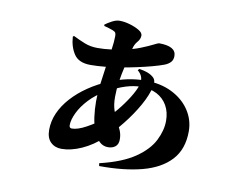

<svg xmlns="http://www.w3.org/2000/svg" viewBox="-75 -719 1149 889"><g transform="rotate(10 500.0 -274.5)"><path d="M440 52Q545 27 604 -13.5Q663 -54 687 -102Q711 -150 711 -194Q711 -236 693.5 -266.5Q676 -297 644.5 -313.5Q613 -330 569 -330Q536 -330 497.5 -318Q459 -306 409 -278Q368 -255 337.5 -222.5Q307 -190 291 -156.5Q275 -123 275 -98Q275 -84 287 -84Q314 -84 353.5 -105.5Q393 -127 427 -153Q453 -173 481 -206.5Q509 -240 531.5 -276Q554 -312 562 -339Q567 -356 562.5 -372.5Q558 -389 541 -403L547 -410Q570 -407 587 -400.5Q604 -394 616 -383Q624 -375 625.5 -365Q627 -355 625 -343Q615 -299 587 -249.5Q559 -200 521.5 -153Q484 -106 447 -71Q401 -28 350.5 -5.5Q300 17 256 17Q225 17 205 -2.5Q185 -22 185 -60Q185 -101 202 -139.5Q219 -178 250.5 -213Q282 -248 324.5 -277Q367 -306 417 -327Q461 -345 502 -353.5Q543 -362 585 -362Q656 -362 709.5 -335.5Q763 -309 793 -264Q823 -219 823 -165Q823 -81 776 -30Q729 21 643.5 43.5Q558 66 442 65ZM467 -28Q443 -28 426 -44.5Q409 -61 397.5 -89.5Q386 -118 381 -154Q376 -190 376 -228Q376 -266 381.5 -309.5Q387 -353 393.5 -396.5Q400 -440 405.5 -477.5Q411 -515 411 -540Q411 -551 408 -556Q405 -561 395 -565Q388 -568 376 -571.5Q364 -575 353 -578L352 -584Q365 -594 384 -604Q403 -614 419 -614Q442 -614 467.5 -606.5Q493 -599 511.5 -588Q530 -577 530 -564Q530 -547 517 -532.5Q504 -518 499 -496Q489 -452 479.5 -412Q470 -372 464.5 -335Q459 -298 459 -263Q459 -227 467.5 -201.5Q476 -176 487 -155.5Q498 -135 506.5 -115.5Q515 -96 515 -73Q515 -50 501.5 -39Q488 -28 467 -28ZM321 -389Q266 -389 243.5 -422.5Q221 -456 218 -504L223 -508Q251 -494 278.5 -483Q306 -472 340 -472Q371 -472 401 -476Q431 -480 456 -485Q502 -494 537 -508Q572 -522 592.5 -532.5Q613 -543 617 -543Q697 -543 697 -497Q697 -479 687 -468Q677 -457 659 -450Q638 -442 606.5 -433.5Q575 -425 536.5 -416.5Q498 -408 455 -401Q423 -396 388 -392.5Q353 -389 321 -389Z"/></g></svg>

Font: Noto Serif JP Black
Style: Regular
Weight: 900
Designer: Ryoko NISHIZUKA 西塚涼子 (kana & ideographs); Frank Grießhammer (Latin, Greek & Cyrillic); Wenlong ZHANG 张文龙 (bopomofo); San
Foundry: Adobe
Version: Version 2.003-H1;hotconv 1.1.1;makeotfexe 2.6.0